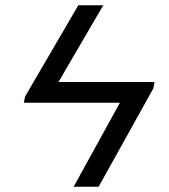

<svg xmlns="http://www.w3.org/2000/svg" viewBox="-20 -708 640 728"><path d="M354 0H259.3L434.6 -318.4H70.3L75.2 -342.3L276.9 -688H371.6L201.7 -397H565.9L561.5 -373Z"/></svg>

Font: Cousine
Style: Italic
Weight: 400
Italic angle: -12°
Monospace: yes
Designer: Steve Matteson
Foundry: Monotype Imaging Inc.
Version: Version 1.21